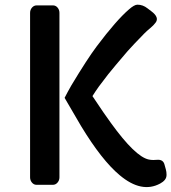

<svg xmlns="http://www.w3.org/2000/svg" viewBox="-20 -771 715 801"><path d="M619.6 -103.5 639.2 -104.5Q660.6 -104.5 666 -85.4Q668.9 -74.2 671.9 -64.2Q674.8 -54.2 674.8 -41.7Q674.8 -29.3 667.5 -20.5Q660.2 -11.7 648.4 -5.4Q570.8 36.6 479.5 -40Q404.8 -102.1 317.9 -245.6L249.5 -362.8Q261.7 -386.7 277.3 -414.1Q343.8 -524.9 383.8 -578.1Q465.3 -686.5 518.1 -731.9Q540.5 -751.5 553.2 -751.5Q576.2 -751.5 595.2 -736.3L611.3 -724.1Q646 -698.2 628.9 -676.3Q620.1 -664.6 606.9 -653.8Q593.8 -643.1 582 -631.3Q537.1 -585.4 512.7 -558.1Q454.1 -489.7 431.2 -460.9L392.6 -410.2Q376.5 -387.7 365.7 -370.1L411.1 -302.7L442.9 -257.8Q544.4 -117.2 600.6 -105.5Q609.9 -103.5 619.6 -103.5ZM105.5 -717.3Q105.5 -730 113.5 -739.3Q121.6 -748.5 132.8 -748.5H201.2Q212.4 -748.5 220.2 -739.3Q228 -730 228 -717.3V-31.2Q228 -18.6 220 -9.3Q211.9 0 200.7 0H132.3Q121.1 0 113.3 -9.3Q105.5 -18.6 105.5 -31.2Z"/></svg>

Font: Capriola
Style: Regular
Weight: 400
Designer: Viktoriya Grabowska
Foundry: Viktoriya Grabowska
Version: Version 1.007